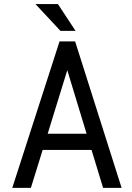

<svg xmlns="http://www.w3.org/2000/svg" viewBox="-20 -912 640 932"><path d="M211.4 -262.7H400.4L306.6 -571.3ZM424.3 -184.1H187L129.9 0H39.6L269 -710.9H344.7L570.3 0H480.5ZM346.7 -762.2H273.4L152.3 -892.1H261.2Z"/></svg>

Font: RobotoMono-Regular
Style: Regular
Weight: 400
Designer: Google
Version: Version 2.000985; 2015; ttfautohint (v1.3)